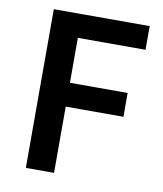

<svg xmlns="http://www.w3.org/2000/svg" viewBox="-76 -716 662 779"><g transform="rotate(10 255.0 -327.0)"><path d="M83 0V-653.8H478V-556.2H199.2V-371.1H437V-272.9H199.2V0Z"/></g></svg>

Font: Toshiba Sans Medium
Style: Regular
Weight: 500
Designer: Paul D. Hunt
Foundry: Toshiba Corporation
Version: Version 2.020;PS 2.0;hotconv 1.0.86;makeotf.lib2.5.63406